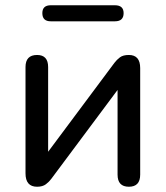

<svg xmlns="http://www.w3.org/2000/svg" viewBox="-20 -703 630 730"><path d="M173 -622Q141 -622 141 -653Q141 -683 173 -683H417Q450 -683 450 -653Q450 -622 417 -622ZM121 7Q77 7 77 -44V-448Q77 -494 121 -494Q163 -494 163 -448V-126L415 -464Q424 -476 436 -485Q448 -494 470 -494Q513 -494 513 -444V-39Q513 7 470 7Q427 7 427 -39V-361L175 -23Q167 -12 154.5 -2.5Q142 7 121 7Z"/></svg>

Font: Chiron GoRound TC
Style: Regular
Weight: 400
Designer: Ryoko NISHIZUKA 西塚涼子 (kana, bopomofo & ideographs); Paul D. Hunt (Latin, Greek & Cyrillic); Sandoll Communications 산돌커뮤니
Foundry: Adobe
Version: Version 1.000;hotconv 1.1.1;makeotfexe 2.6.0